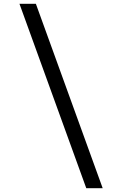

<svg xmlns="http://www.w3.org/2000/svg" viewBox="-20 -843 640 1006"><path d="M432 143 82 -823H168L518 143Z"/></svg>

Font: Nova Nerd Font
Style: Regular
Weight: 400
Designer: Belleve Invis
Foundry: Belleve Invis
Version: Version 24.1.4; ttfautohint (v1.8.4);Nerd Fonts 3.1.1